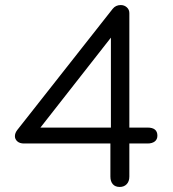

<svg xmlns="http://www.w3.org/2000/svg" viewBox="-20 -730 684 760"><path d="M417 -31V-162H75Q58 -162 48.5 -170.5Q39 -179 39 -191Q39 -203 48 -215L426 -695Q438 -710 458 -710Q472 -710 482 -701Q492 -692 492 -678V-225H564Q603 -225 603 -193Q603 -178 592.5 -170Q582 -162 564 -162H492V-31Q492 -12 481.5 -1Q471 10 454 10Q436 10 426.5 -1Q417 -12 417 -31ZM419 -225V-581L140 -225Z"/></svg>

Font: Kodchasan
Style: Regular
Weight: 400
Version: Version 1.000; ttfautohint (v1.6)